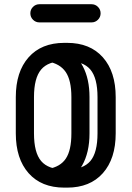

<svg xmlns="http://www.w3.org/2000/svg" viewBox="-20 -862 608 887"><path d="M53 -413.2Q53 -530.5 112.1 -597.2Q171.2 -664 277.2 -664H290Q396 -664 455.2 -597.2Q514.5 -530.5 514.5 -413.2V-246Q514.5 -128.8 455.2 -62Q396 4.8 290 4.8H277.2Q171.2 4.8 112.1 -62Q53 -128.8 53 -246ZM137 -413.2V-246Q137 -157 170.1 -118Q203.2 -79 277.2 -79H290Q364.2 -79 397.4 -118Q430.5 -157 430.5 -246V-413.2Q430.5 -501.5 397.4 -540.8Q364.2 -580 290 -580H277.2Q203.2 -580 170.1 -540.8Q137 -501.5 137 -413.2ZM200.8 -577.8Q186.5 -580 176.2 -591.5Q166 -603 166 -618.8Q166 -626.8 176.5 -634.4Q187 -642 203.9 -646.4Q220.8 -650.8 239.6 -649.8Q258.5 -648.8 275 -639Q332.2 -613.2 362.9 -555.1Q393.5 -497 393.5 -413.2V-246Q393.5 -156.8 359.1 -96.9Q324.8 -37 261.8 -12.5Q240.2 -2.8 218.2 -6.8Q196.2 -10.8 181.6 -21.4Q167 -32 167 -40.2Q167 -56 177.1 -67.9Q187.2 -79.8 202.5 -81.5Q258.8 -91.2 284.2 -129.5Q309.8 -167.8 309.8 -246V-413.2Q309.8 -491.2 283.4 -529.6Q257 -568 200.8 -577.8ZM402.8 -842.5Q420.2 -842.5 432.5 -830.2Q444.8 -818 444.8 -800.5Q444.8 -783 432.5 -770.8Q420.2 -758.5 402.8 -758.5H162.2Q144.8 -758.5 132.5 -770.8Q120.2 -783 120.2 -800.5Q120.2 -818 132.5 -830.2Q144.8 -842.5 162.2 -842.5Z"/></svg>

Font: Libertine-Super Thin
Style: Regular
Weight: 100
Designer: Bastien Sozeau
Foundry: NBR — Bastien Sozeau
Version: Version 2.003;gftools[0.9.33]